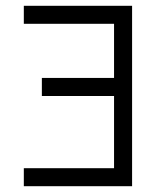

<svg xmlns="http://www.w3.org/2000/svg" viewBox="-20 -645 540 665"><path d="M375 -62.5H62.5V0H437.5Q437.5 0 437.5 -625H62.5V-562.5H375V-375H125V-312.5H375Q375 -312.5 375 -62.5Z"/></svg>

Font: BFUnifontExMono
Style: Regular
Weight: 500
Version: Version 15.0.06